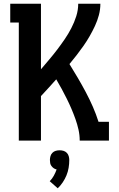

<svg xmlns="http://www.w3.org/2000/svg" viewBox="-20 -755 640 1031"><path d="M81 0V-634H35V-735H200V-383Q222 -409 244.5 -435.5Q267 -462 287.5 -489Q308 -516 327.5 -544.5Q347 -573 363 -604Q379 -635 389.5 -668Q400 -701 400 -735H519Q519 -704 511 -674Q503 -644 490 -616Q477 -588 461.5 -561Q446 -534 428.5 -509Q411 -484 392 -459.5Q373 -435 353 -411Q376 -374 398 -336.5Q420 -299 440.5 -260.5Q461 -222 478.5 -182Q496 -142 509 -101H565V0H408Q408 -30 401.5 -59Q395 -88 385 -116Q375 -144 363.5 -171Q352 -198 338.5 -225Q325 -252 311 -278Q297 -304 282 -329Q262 -307 241.5 -284Q221 -261 200 -239V0ZM290 256 247 218Q260 205 269 188.5Q278 172 284 155Q275 153 268 148Q261 143 256 136Q251 129 249.5 121Q248 113 248 104Q248 94 251 83.5Q254 73 261.5 65.5Q269 58 279 55Q289 52 300 52Q311 52 321 55Q331 58 338.5 65.5Q346 73 349 83.5Q352 94 352 104Q352 125 348.5 146Q345 167 337 186.5Q329 206 317 224Q305 242 290 256Z"/></svg>

Font: Iosevka Book
Style: Bold
Weight: 700
Designer: Belleve Invis
Foundry: Belleve Invis
Version: Version 28.0.7; ttfautohint (v1.8.3)